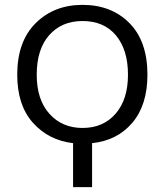

<svg xmlns="http://www.w3.org/2000/svg" viewBox="-20 -769 677 789"><path d="M130.9 -461.9Q130.9 -359.4 183.1 -301.3Q235.4 -243.2 319.3 -243.2Q404.3 -243.2 455.1 -301.8Q505.9 -360.4 505.9 -461.9Q505.9 -564.5 456.5 -623.5Q407.2 -682.6 319.3 -682.6Q233.4 -682.6 182.1 -624.5Q130.9 -566.4 130.9 -461.9ZM50.8 -461.9Q50.8 -598.6 126.5 -673.8Q202.1 -749 319.3 -749Q437.5 -749 511.7 -674.3Q585.9 -599.6 585.9 -461.9Q585.9 -337.9 523.9 -264.6Q461.9 -191.4 358.4 -180.7V0H280.3V-180.7Q179.7 -192.4 115.2 -264.6Q50.8 -336.9 50.8 -461.9Z"/></svg>

Font: Gothic A1
Style: Regular
Weight: 400
Designer: HanYang I&C Co.,Ltd.
Foundry: HanYang I&C Co.,Ltd.
Version: Version 2.50